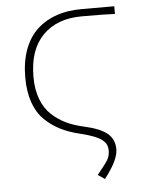

<svg xmlns="http://www.w3.org/2000/svg" viewBox="-50 -518 545 740"><g transform="rotate(-5 223.0 -148.0)"><path d="M326.2 182.1 299.8 164.1Q331.5 126 340.8 110.1Q350.1 94.2 350.1 74.2Q350.1 62 346.4 53Q342.8 43.9 332 34.4Q321.3 24.9 300 16.4Q278.8 7.8 246.1 0Q203.1 -10.3 170.2 -26.9Q137.2 -43.5 110.1 -70.1Q83 -96.7 68.6 -138.2Q54.2 -179.7 54.2 -233.9Q54.2 -295.9 72 -343.3Q89.8 -390.6 122.1 -419.9Q154.3 -449.2 197 -463.6Q239.7 -478 292 -478H419.9V-448.2Q390.1 -450.2 292 -450.2Q195.8 -450.2 140.9 -394.5Q85.9 -338.9 85.9 -233.9Q85.9 -184.6 100.1 -147.2Q114.3 -109.9 140.1 -86.2Q166 -62.5 196 -48.3Q226.1 -34.2 264.2 -25.9Q325.7 -12.2 352.8 10.5Q379.9 33.2 379.9 71.8Q379.9 113.3 326.2 182.1Z"/></g></svg>

Font: Source Sans 3 ExtraLight
Style: Regular
Weight: 200
Designer: Paul D. Hunt
Foundry: Adobe
Version: Version 3.052;hotconv 1.1.0;makeotfexe 2.6.0